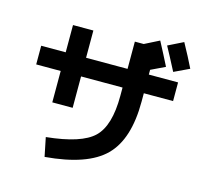

<svg xmlns="http://www.w3.org/2000/svg" viewBox="-125 -988 1249 1183"><g transform="rotate(15 500.0 -397.0)"><path d="M61.5 -599.6H217.8V-773.4H347.7V-599.6H612.3V-773.4H668.9L761.7 -820.3Q802.7 -743.2 837.9 -672.9L748 -629.9V-599.6H934.6V-480.5H748V-426.8Q748 -186.5 637.2 -76.2Q526.4 34.2 258.8 56.6L234.4 -63.5Q456.1 -85.9 534.2 -161.1Q612.3 -236.3 612.3 -426.8V-480.5H347.7V-280.3H217.8V-480.5H61.5ZM985.4 -700.2 888.7 -654.3Q835 -757.8 810.5 -801.8L907.2 -849.6Q953.1 -766.6 985.4 -700.2Z"/></g></svg>

Font: Mgen+ 1c bold
Style: Bold
Weight: 700
Designer: [Source Han Sans]
Ryoko NISHIZUKA  (kana & ideographs); Paul D. Hunt (Latin, Greek & Cyrillic); Wenlong ZHANG  (bopomofo
Version: Version 1.059.20150602